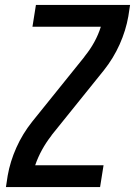

<svg xmlns="http://www.w3.org/2000/svg" viewBox="-20 -755 545 775"><path d="M4 0 11 -46Q21 -103 46 -159Q71 -215 110 -264L321 -526V-527L322 -528Q344 -555 360.5 -585Q377 -615 387 -647H111L125 -735H505L498 -689Q488 -632 463 -576Q438 -520 399 -471L188 -209V-208L187 -207Q166 -180 149.5 -150Q133 -120 122 -88H398L384 0Z"/></svg>

Font: Iosevka Term Curly SmBd Obl
Style: Regular
Weight: 600
Italic angle: -9°
Designer: Belleve Invis
Foundry: Belleve Invis
Version: Version 32.3.0